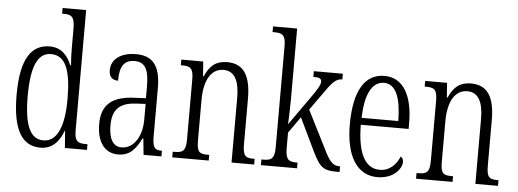

<svg xmlns="http://www.w3.org/2000/svg" viewBox="-50 -899 2829 1048"><g transform="rotate(5 1364.5 -375.0)"><path d="M199 10C262 10 300 -30 324 -93H326L333 0H454V-31H446C401 -31 383 -41 383 -100V-760H254V-729H260C304 -729 323 -721 323 -653V-554C323 -518 324 -483 327 -452H323C300 -507 265 -545 203 -545C104 -545 45 -467 45 -267C45 -68 102 10 199 10ZM212 -31C140 -31 106 -104 106 -266C106 -430 142 -504 213 -504C296 -504 324 -419 324 -266C324 -119 288 -31 212 -31Z M624 10C693 10 721 -32 751 -89H755L764 0H862V-31H859C822 -31 810 -44 810 -108V-369C810 -497 764 -544 675 -544C592 -544 540 -504 540 -445C540 -410 557 -391 590 -391C590 -466 611 -506 671 -506C732 -506 750 -461 750 -372V-309L686 -306C566 -301 508 -253 508 -148C508 -41 557 10 624 10ZM640 -30C591 -30 570 -76 570 -145C570 -225 603 -270 697 -275L751 -278V-191C751 -100 707 -30 640 -30Z M921 0H1121V-31H1115C1069 -31 1053 -38 1053 -103V-326C1053 -433 1090 -500 1159 -500C1222 -500 1246 -443 1246 -355V0H1370V-31H1366C1321 -31 1305 -39 1305 -105V-355C1305 -486 1262 -544 1175 -544C1115 -544 1080 -516 1054 -456H1050L1044 -536H924V-505H929C975 -505 993 -497 993 -433V-105C993 -39 975 -31 928 -31H921Z M1407 0H1605V-31H1601C1559 -31 1539 -39 1539 -103V-190L1602 -279L1687 -102C1731 -11 1750 0 1828 0H1838V-31H1832C1795 -31 1776 -59 1746 -121L1643 -325L1698 -402C1751 -478 1771 -505 1809 -505V-536H1650V-505C1683 -505 1695 -499 1695 -482C1695 -467 1683 -442 1634 -375L1535 -235C1537 -257 1539 -338 1539 -374V-760H1407V-729H1415C1459 -729 1479 -721 1479 -657V-105C1479 -39 1460 -31 1415 -31H1407Z M2045 10C2135 10 2178 -48 2178 -85C2178 -100 2171 -109 2163 -113C2145 -70 2111 -31 2055 -31C1977 -31 1932 -106 1931 -267H2193V-298C2193 -454 2137 -544 2037 -544C1931 -544 1871 -451 1871 -263C1871 -89 1935 10 2045 10ZM2133 -305H1932C1935 -430 1970 -506 2038 -506C2106 -506 2132 -424 2133 -305Z M2257 0H2457V-31H2451C2405 -31 2389 -38 2389 -103V-326C2389 -433 2426 -500 2495 -500C2558 -500 2582 -443 2582 -355V0H2706V-31H2702C2657 -31 2641 -39 2641 -105V-355C2641 -486 2598 -544 2511 -544C2451 -544 2416 -516 2390 -456H2386L2380 -536H2260V-505H2265C2311 -505 2329 -497 2329 -433V-105C2329 -39 2311 -31 2264 -31H2257Z"/></g></svg>

Font: Noto Serif Myanmar ExtraCondensed Light
Style: Regular
Weight: 300
Width: 2
Designer: Ben Mitchell and the Monotype Design Team
Foundry: Monotype Imaging Inc.
Version: Version 2.106